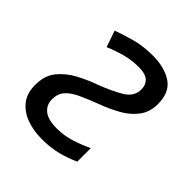

<svg xmlns="http://www.w3.org/2000/svg" viewBox="-157 -654 774 774"><g transform="rotate(45 229.5 -267.5)"><path d="M198 10Q152 10 112.5 -4Q73 -18 49 -48Q25 -78 25 -126Q25 -179 52 -212.5Q79 -246 120 -268Q161 -290 204 -305Q264 -328 302.5 -351.5Q341 -375 341 -416Q341 -441 325 -456.5Q309 -472 268 -472Q229 -472 191 -461.5Q153 -451 121 -437L97 -507Q132 -520 177 -532.5Q222 -545 277 -545Q344 -545 387 -516.5Q430 -488 430 -421Q430 -375 405.5 -343Q381 -311 343 -290Q305 -269 262 -253Q217 -236 183.5 -220.5Q150 -205 132 -185Q114 -165 114 -133Q114 -101 137.5 -82Q161 -63 211 -63Q252 -63 290 -75Q328 -87 364 -104V-27Q329 -11 289 -0.5Q249 10 198 10Z"/></g></svg>

Font: Noto IKEA Latin
Style: Italic
Weight: 400
Italic angle: -12°
Designer: Monotype Design Team
Foundry: Monotype Imaging Inc.
Version: Version 1.0